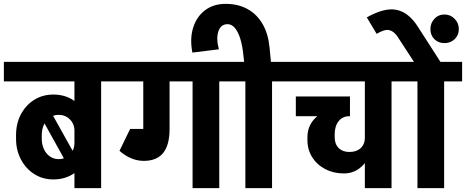

<svg xmlns="http://www.w3.org/2000/svg" viewBox="-45 -973 2410 993"><path d="M340 -232V-299H418V-232ZM321 -90 139 -418 185 -454 368 -126ZM-25 -552V-653H420V-552ZM38 -254V-275H171V-254ZM171 -274H38Q38 -335 63.5 -382.5Q89 -430 132.5 -457Q176 -484 231 -484L258 -379Q233 -379 213 -365.5Q193 -352 182 -328Q171 -304 171 -274ZM418 -297H340Q340 -332 316.5 -355.5Q293 -379 258 -379L231 -484Q285 -484 327 -459.5Q369 -435 393.5 -393Q418 -351 418 -297ZM171 -255Q171 -226 182 -202Q193 -178 213 -164Q233 -150 258 -150L231 -45Q176 -45 132.5 -72.5Q89 -100 63.5 -148Q38 -196 38 -255ZM418 -233Q418 -180 393.5 -137Q369 -94 327 -69.5Q285 -45 231 -45L258 -150Q293 -150 316.5 -174Q340 -198 340 -233ZM340 0V-639H478V0ZM248 -552V-653H571V-552Z M521 -552V-653H899V-552ZM696 -305V-630H832V-305ZM699 -141V-261Q722 -261 734.5 -271.5Q747 -282 747 -306H832Q832 -223 799 -182Q766 -141 699 -141ZM573 -193 625 -291Q671 -261 699 -261V-141Q632 -141 573 -193ZM573 -193 628 -306H768V-201ZM951 0V-639H1089V0ZM859 -552V-653H1182V-552Z M1211 -711Q1205 -754 1193.5 -785Q1182 -816 1166.5 -832Q1151 -848 1132 -848L1122 -953Q1187 -953 1235.5 -926Q1284 -899 1313 -849Q1342 -799 1349 -728ZM950 -701Q936 -773 954 -830Q972 -887 1015.5 -920Q1059 -953 1122 -953L1132 -848Q1097 -848 1084.5 -811Q1072 -774 1087 -718ZM1222 -615 1211 -711 1349 -728 1360 -615ZM1224 0V-639H1362V0ZM1132 -552V-653H1455V-552Z M1733 -76Q1680 -76 1637 -98.5Q1594 -121 1569.5 -160Q1545 -199 1545 -248L1686 -263Q1686 -228 1706.5 -207.5Q1727 -187 1762 -187ZM1545 -248V-263L1686 -278V-263ZM1733 -76 1762 -187Q1799 -187 1820.5 -207Q1842 -227 1842 -261H1884Q1884 -208 1864.5 -166Q1845 -124 1811 -100Q1777 -76 1733 -76ZM1545 -263Q1545 -310 1570.5 -345Q1596 -380 1643 -399Q1690 -418 1755 -418L1762 -372Q1727 -372 1706.5 -346.5Q1686 -321 1686 -278ZM1485 -372V-474H1765V-372ZM1405 -552V-653H1862V-552ZM1842 0V-639H1980V0ZM1750 -552V-653H2073V-552Z M2114 0V-639H2252V0ZM2022 -552V-653H2345V-552ZM2096 -653 2012 -782 2114 -838 2233 -653ZM2012 -782Q1993 -811 1969 -817Q1945 -823 1903 -798L1852 -883Q1944 -935 2006 -922Q2068 -909 2114 -838ZM2254 -750Q2222 -750 2201.5 -770.5Q2181 -791 2181 -823Q2181 -853 2201.5 -875.5Q2222 -898 2254 -898Q2285 -898 2306.5 -875.5Q2328 -853 2328 -823Q2328 -791 2306.5 -770.5Q2285 -750 2254 -750Z"/></svg>

Font: Akshar Light SemiBold
Style: Regular
Weight: 600
Version: Version 1.100